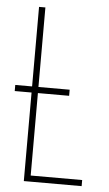

<svg xmlns="http://www.w3.org/2000/svg" viewBox="-52 -749 445 784"><g transform="rotate(5 170.5 -357.0)"><path d="M313 -25V0H76V-363H7V-388H76V-714H102V-388H230V-363H102V-25Z"/></g></svg>

Font: Noto Sans Display Thin Cond
Style: Regular
Weight: 250
Width: 3
Designer: Monotype Design team
Foundry: Monotype Imaging Inc.
Version: Version 1.000